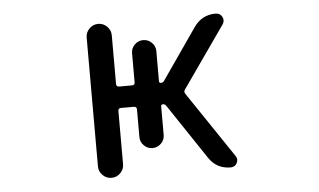

<svg xmlns="http://www.w3.org/2000/svg" viewBox="-43 -611 1085 654"><g transform="rotate(-5 500.0 -284.0)"><path d="M270.5 -63.5V-503.9Q270.5 -521.5 283.2 -534.2Q295.9 -546.9 313.5 -546.9Q331.1 -546.9 343.8 -534.2Q356.4 -521.5 356.4 -503.9V-337.9Q356.4 -328.1 366.2 -328.1H410.2Q419.9 -328.1 419.9 -337.9V-437.5Q419.9 -454.1 432.1 -466.3Q444.3 -478.5 461.4 -478.5Q478.5 -478.5 490.7 -466.3Q502.9 -454.1 502.9 -437.5V-334Q502.9 -328.1 509.3 -328.1Q515.6 -328.1 519.5 -333L640.6 -507.8Q668 -546.9 714.8 -546.9Q730.5 -546.9 737.3 -533.7Q744.1 -520.5 735.4 -507.8L588.9 -298.8Q583 -291 588.9 -283.2L740.2 -58.6Q745.1 -51.8 745.1 -44.9Q745.1 -39.1 742.2 -33.2Q735.4 -20.5 720.7 -20.5Q673.8 -20.5 647.5 -58.6L519.5 -250Q515.6 -254.9 509.3 -254.9Q502.9 -254.9 502.9 -248V-150.4Q502.9 -133.8 490.7 -121.6Q478.5 -109.4 461.4 -109.4Q444.3 -109.4 432.1 -121.6Q419.9 -133.8 419.9 -150.4V-245.1Q419.9 -254.9 410.2 -254.9H366.2Q356.4 -254.9 356.4 -245.1V-63.5Q356.4 -45.9 343.8 -33.2Q331.1 -20.5 313.5 -20.5Q295.9 -20.5 283.2 -33.2Q270.5 -45.9 270.5 -63.5Z"/></g></svg>

Font: Rounded-X Mgen+ 1mn regular
Style: Regular
Weight: 400
Designer: [Source Han Sans]
Ryoko NISHIZUKA  (kana & ideographs); Paul D. Hunt (Latin, Greek & Cyrillic); Wenlong ZHANG  (bopomofo
Version: Version 1.059.20150602